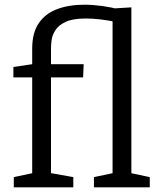

<svg xmlns="http://www.w3.org/2000/svg" viewBox="-20 -797 682 817"><path d="M38.7 0V-43.3L128 -62.3L117 -47.3V-480L128 -467.7H37V-512L127 -525.3L117 -511V-590.3Q117 -657.7 145.3 -698.8Q173.7 -740 224 -758.5Q274.3 -777 339.3 -777Q374 -777 413.3 -771.7Q452.7 -766.3 494 -755.7L423.7 -758.7L539 -765.7V-47.3L528 -62.3L617.3 -43.3V0H379.7V-43.3L470 -62.3L459 -47.3V-716.7L475.3 -703.3Q439.3 -710.7 406.2 -714.5Q373 -718.3 346.3 -718.3Q290.3 -718.3 259.8 -704.2Q229.3 -690 215.8 -668.7Q202.3 -647.3 199.7 -626.8Q197 -606.3 197 -593V-511L185.7 -523.7H336L333.7 -467.7H185.7L197 -480V-47.3L186 -62.3L292 -43.3V0Z"/></svg>

Font: Bitter Thin
Style: Regular
Weight: 100
Designer: Sol Matas, and Bitter project Authors
Foundry: Sol Matas
Version: Version 2.002